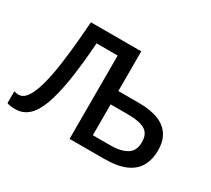

<svg xmlns="http://www.w3.org/2000/svg" viewBox="-110 -726 1015 922"><g transform="rotate(30 397.5 -264.5)"><path d="M438 -536V-316H550Q617 -316 660 -299Q703 -282 724.5 -248Q746 -214 746 -164Q746 -114 725.5 -77Q705 -40 660 -20Q615 0 542 0H350V-462H233Q224 -335 209.5 -246Q195 -157 174 -101Q153 -45 123 -19Q93 7 53 7Q38 7 26 5.5Q14 4 6 0V-65Q11 -64 18 -62.5Q25 -61 32 -61Q52 -61 68.5 -79Q85 -97 99 -134.5Q113 -172 124 -228.5Q135 -285 143.5 -362Q152 -439 159 -536ZM536 -242H438V-71H539Q592 -71 625.5 -91Q659 -111 659 -159Q659 -207 627.5 -224.5Q596 -242 536 -242Z"/></g></svg>

Font: Noto Sans Display
Style: Regular
Weight: 400
Designer: Monotype Design Team
Foundry: Monotype Imaging Inc.
Version: Version 2.003